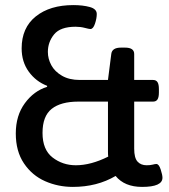

<svg xmlns="http://www.w3.org/2000/svg" viewBox="-20 -727 664 754"><path d="M618 -29Q618 7 538 7Q469 7 434 -36Q361 7 266 7Q208 7 157 -15.5Q106 -38 74 -85.5Q42 -133 42 -203Q42 -273 77.5 -321.5Q113 -370 165 -386V-390Q121 -407 93 -445.5Q65 -484 65 -537Q65 -618 120.5 -662.5Q176 -707 268 -707Q305 -707 332.5 -699.5Q360 -692 360 -672Q360 -655 353 -634Q346 -613 335 -613Q330 -613 313 -617.5Q296 -622 277 -622Q217 -622 192.5 -592Q168 -562 168 -523Q168 -496 181.5 -471Q195 -446 223.5 -429.5Q252 -413 293 -413H404L417 -515Q420 -540 455 -540H471Q507 -540 507 -515V-413H581Q593 -413 598.5 -404.5Q604 -396 604 -377V-364Q604 -345 598.5 -336.5Q593 -328 581 -328H507V-143Q507 -107 520 -92.5Q533 -78 556 -78Q570 -78 579.5 -80.5Q589 -83 594 -83Q604 -83 611 -61.5Q618 -40 618 -29ZM278 -78Q337 -78 405 -112Q404 -118 404 -131V-328H288Q219 -328 183 -299.5Q147 -271 147 -205Q147 -139 186.5 -108.5Q226 -78 278 -78Z"/></svg>

Font: Asap-Medium
Style: Regular
Weight: 500
Designer: Pablo Cosgaya
Foundry: Omnibus-Type
Version: Version 2.000; ttfautohint (v1.8)